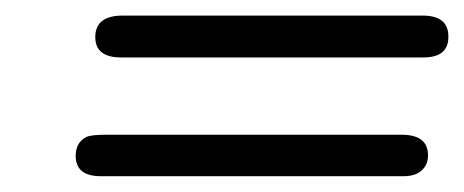

<svg xmlns="http://www.w3.org/2000/svg" viewBox="-20 -428 590 244"><path d="M76.2 -230Q76.2 -247.1 89.8 -253.9Q95.7 -256.8 115.2 -256.8H490.2Q524.4 -256.8 523.9 -230Q523.9 -218.8 515.9 -211.4Q507.8 -204.1 493.2 -204.1H107.9Q76.2 -204.1 76.2 -230ZM101.1 -380.9Q101.1 -407.7 134.8 -408.2H517.1Q550.3 -408.2 549.8 -380.9Q549.8 -355 518.1 -355H133.8Q101.1 -355 101.1 -380.9Z"/></svg>

Font: CMU Typewriter Text
Style: LightOblique
Weight: 200
Italic angle: -9.46001°
Version: Version 0.7.0